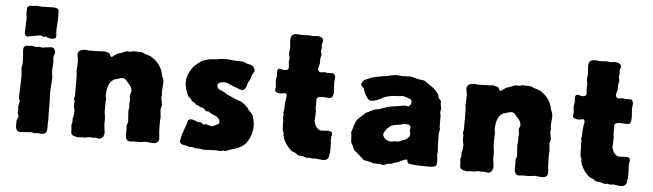

<svg xmlns="http://www.w3.org/2000/svg" viewBox="-45 -830 3417 1005"><g transform="rotate(5 1664.0 -328.0)"><path d="M222.2 -324.2 226.1 -298.8Q221.2 -228 221.2 -210.9L223.1 -166Q223.1 -95.7 224.1 -88.9Q225.1 -82 224.1 -72.3Q223.1 -62.5 223.1 -59.1Q223.1 -56.2 223.6 -45.4Q225.1 -15.1 215.8 -7.3Q206.5 0 194.8 0L179.2 -2Q175.8 -2.9 171.9 -2Q168 -1 163.6 -0.5Q159.2 0 150.9 -2Q143.1 -3.9 140.1 -3.9L98.1 -1Q95.2 -1 84 0Q56.2 2 59.1 -44.9V-58.1Q59.1 -60.1 64 -70.3Q68.8 -80.6 67.4 -84.5Q65.9 -87.9 64 -91.8Q62 -95.7 61 -99.1L63 -115.2L61 -133.8L66.9 -158.2L61 -179.2L64.9 -288.1L61 -336.9L64.9 -355Q64.9 -391.6 63 -405.3Q61 -418.9 61 -433.6Q61 -448.2 78.6 -453.6Q80.1 -454.1 85 -453.6Q89.8 -453.1 91.8 -453.1L105 -455.1Q108.4 -455.1 115.2 -453.1Q122.1 -451.2 125 -450.7Q127.9 -450.2 134.3 -451.7Q140.6 -453.1 144 -453.1L158.2 -450.2Q160.2 -450.2 205.1 -456.1Q218.3 -457 224.1 -446.3Q230 -435.5 228.5 -428.2Q227.1 -420.9 224.6 -414.1Q222.2 -407.2 222.2 -403.3Q222.2 -399.4 223.6 -386.7Q225.1 -374 223.1 -356.4Q221.2 -338.9 222.2 -324.2ZM79.6 -663.1H94.2Q100.1 -663.1 103.5 -664.6Q106.9 -666 122.1 -664.6Q137.2 -663.1 141.1 -663.1L195.8 -665Q227.1 -665 228.5 -647.9Q229 -643.1 228.5 -636.7Q228 -630.4 229 -620.6Q230 -610.8 227.5 -580.6Q225.1 -550.3 226.1 -537.1L228 -517.1Q228 -501 208 -501Q188 -501 182.1 -505.4Q176.3 -509.8 172.9 -509.8L162.1 -506.8L147 -513.2L106 -506.8L78.6 -501Q62 -501 62 -522L63 -540L64.9 -595.2Q64.9 -598.6 63 -611.3Q61 -624 62 -628.9Q63 -633.8 62 -643.6Q61 -653.3 64.9 -654.8Q71.3 -663.1 79.6 -663.1Z M519.5 -16.1Q511.7 -2 496.6 -1L478 -4.9L464.4 -2.9Q460.4 -2.9 454.1 -4.4Q445.3 -6.3 434.6 -2.9Q423.8 0.5 417.5 -0.5Q410.6 -1 408.7 -1L386.7 1Q364.7 -2 356.9 -7.8Q349.1 -13.7 349.6 -25.9L348.6 -46.9Q348.6 -48.8 347.7 -52.7Q346.7 -56.6 347.2 -59.6Q347.7 -62 349.6 -68.8Q351.6 -75.2 351.1 -82Q350.6 -88.9 350.6 -91.3L355.5 -112.8Q356.4 -114.7 356.4 -125.5V-138.2L352.5 -154.8Q351.6 -158.7 352.1 -169.9Q352.5 -181.2 352.5 -186Q345.7 -199.7 352.5 -212.9V-290Q352.5 -327.1 350.6 -335Q348.6 -342.8 349.6 -352.5Q350.6 -361.3 351.1 -370.1Q353 -400.9 349.1 -415Q337.4 -456.1 383.8 -458Q386.7 -459 394 -457.5Q401.4 -456.1 404.8 -456.1L457.5 -457L483.9 -459Q490.2 -459 501 -455.6Q511.7 -452.1 513.7 -449.7Q515.6 -447.3 518.1 -440.4Q520.5 -433.6 525.4 -433.1Q526.4 -432.6 538.1 -441.4Q549.8 -450.2 555.2 -452.6Q560.5 -455.1 567.4 -456.5Q575.2 -458 587.4 -464.4Q599.6 -470.7 610.8 -469.2Q621.6 -468.3 624.5 -469.2L637.7 -473.1L655.8 -472.2Q682.6 -472.2 685.5 -470.2Q688.5 -468.8 690.4 -467.8Q692.4 -466.8 694.3 -465.8Q696.3 -464.8 698.7 -463.9L711.4 -460Q724.6 -456.1 730.5 -453.1Q774.4 -428.2 791.5 -382.8Q793.5 -377.9 795.4 -367.7Q797.4 -357.4 802.2 -347.7Q809.1 -333 806.2 -308.1Q803.7 -283.2 803.7 -274.9L805.7 -258.3L803.7 -242.2L810.5 -204.1L804.7 -181.2Q804.7 -179.2 807.1 -157.7Q809.6 -136.7 808.1 -132.8Q806.6 -128.9 807.1 -95.7Q807.6 -62.5 811 -36.1Q815.9 3.4 765.6 -3.9Q743.7 -7.3 731.4 -4.9Q719.2 -2.9 714.8 -2.4Q710.4 -2 692.9 -2.4Q675.3 -2.9 667.5 -1.5Q636.2 3.9 635.7 -34.7L636.7 -61L634.8 -80.1L641.6 -101.1L637.7 -161.1L640.6 -178.2L639.6 -196.8L641.6 -221.2L637.7 -237.8Q637.7 -242.2 640.6 -249Q643.6 -255.9 644.5 -258.8Q647.5 -283.7 619.6 -309.1Q616.7 -312 611.8 -318.8Q606.9 -325.7 596.7 -327.1Q586.4 -329.1 574.7 -324.2Q563 -319.3 555.2 -318.4Q547.9 -316.9 543.5 -313Q512.7 -292 512.7 -225.1Q516.6 -216.8 515.6 -210.9Q514.6 -205.1 514.6 -144L518.6 -115.2Q519.5 -114.3 519 -97.7Q518.6 -81.1 518.6 -77.1Q518.6 -73.2 521 -58.6Q523.4 -43.9 523.9 -36.1Q524.4 -28.3 519.5 -16.1Z M1013.2 4.9Q1003.4 4.9 1000 3.9L985.8 0L972.2 1L960.9 -3.9Q958 -4.9 942.4 -6.8Q926.8 -8.8 922.4 -20Q919.4 -24.4 921.9 -35.2Q924.3 -45.9 925.3 -50.8Q926.3 -55.7 927.7 -60.5Q929.2 -65.4 930.7 -68.8Q932.1 -73.2 934.1 -78.1Q936 -83 937.5 -87.9Q939 -92.8 944.3 -106.9Q949.7 -121.1 950.2 -126.5Q951.2 -131.8 952.1 -133.3Q953.1 -134.8 954.6 -137.7Q962.9 -152.3 1002.9 -133.8Q1005.9 -132.8 1011.7 -132.8H1021L1035.2 -123L1051.3 -125Q1074.7 -117.2 1080.1 -117.2Q1085.4 -117.2 1093.3 -122.1Q1101.1 -127 1102.5 -127.4Q1118.2 -132.8 1118.2 -140.1Q1118.2 -162.6 1088.9 -175.8Q1085 -177.7 1077.1 -180.7Q1065.4 -185.5 1061.5 -189.5Q1058.1 -192.9 1053.7 -192.9H1048.3L1042 -193.8Q1039.1 -195.8 1033.2 -202.6Q1027.3 -209.5 1019.5 -210.4Q1012.2 -210.9 1010.3 -211.9Q1008.3 -212.9 1005.4 -215.8Q1002 -219.2 994.1 -221.2Q986.8 -222.7 984.9 -225.6Q983.4 -229 981.4 -230.5Q978 -233.4 971.7 -235.8Q965.3 -238.3 961.9 -244.6Q958 -251 956.5 -252.4Q955.1 -253.9 950.7 -256.8Q946.3 -259.8 943.4 -263.7Q940.4 -267.6 932.1 -291Q911.1 -350.1 943.4 -399.9Q956.5 -419.9 958 -421.9Q988.3 -447.3 997.1 -452.1Q1005.9 -457 1012.7 -458.5Q1019.5 -460 1026.4 -462.9Q1032.7 -465.8 1053.2 -467.3Q1073.2 -468.8 1078.1 -469.2Q1083 -470.2 1090.8 -471.7Q1098.6 -473.1 1109.9 -473.1Q1121.1 -473.1 1126.5 -474.1Q1131.8 -475.1 1165 -470.2L1201.7 -469.2Q1216.3 -468.8 1224.6 -464.8Q1235.8 -459 1250 -456.5Q1264.2 -454.1 1271 -444.3Q1282.2 -428.2 1273.9 -416.5Q1265.6 -404.8 1262.2 -392.6Q1259.3 -379.9 1257.8 -376.5Q1256.3 -373 1252.9 -369.1Q1247.1 -360.8 1243.7 -344.2Q1240.2 -327.1 1224.1 -319.8Q1218.8 -319.3 1208 -323.2Q1197.3 -327.1 1177.2 -334.5Q1157.2 -341.8 1151.9 -345.2Q1147 -348.1 1144.5 -349.1Q1141.6 -350.1 1132.8 -352.1Q1124 -354 1106.4 -349.6Q1088.9 -345.2 1090.8 -331.1Q1092.8 -316.9 1100.1 -314Q1107.9 -311 1117.7 -306.2L1130.4 -299.8Q1131.3 -298.8 1133.3 -297.9Q1135.3 -296.9 1137.7 -294.4Q1140.1 -292 1164.6 -281.7Q1188.5 -272 1195.3 -268.6Q1202.1 -265.1 1205.6 -264.6Q1228 -261.2 1257.3 -230Q1260.7 -226.6 1261.7 -223.6Q1263.2 -220.2 1265.1 -218.3L1272.5 -210.9Q1282.7 -201.7 1287.6 -192.9Q1292 -183.6 1296.9 -153.3Q1301.8 -123 1289.1 -86.9Q1276.4 -50.8 1254.4 -33.2Q1232.9 -15.6 1187 -3.9Q1184.1 -2.9 1174.3 1Q1164.6 4.9 1159.2 5.9L1147.9 3.9Q1140.1 7.8 1132.3 7.8L1111.3 5.9Q1050.3 8.8 1049.3 8.8L1026.4 4.9Z M1614.7 -514.6V-493.2Q1614.7 -491.2 1610.4 -478Q1606 -464.8 1609.9 -457Q1616.7 -443.4 1641.6 -451.2L1660.6 -448.2L1682.6 -449.2Q1694.8 -449.2 1698.7 -436Q1701.7 -435.1 1699.7 -419.4Q1697.8 -403.8 1697.8 -399.9Q1697.8 -396 1700.2 -367.2Q1703.1 -330.1 1690.4 -320.8Q1681.6 -316.9 1652.8 -319.8Q1624 -322.8 1616.7 -313Q1611.8 -311 1613.3 -299.3Q1614.7 -288.1 1613.8 -282.2Q1612.8 -276.4 1612.8 -266.6Q1612.8 -256.8 1615.7 -242.2Q1615.7 -227.1 1614.7 -209L1612.8 -190.9L1618.7 -176.8Q1618.7 -168.9 1623.5 -164.1Q1638.7 -145 1650.9 -145H1659.7L1687.5 -147Q1710.4 -147 1710.4 -130.4L1706.5 -106Q1711.4 -46.9 1706.5 -26.9L1704.6 -15.1Q1704.6 -8.8 1702.1 -6.3Q1699.7 -3.9 1698.2 -1Q1693.8 7.8 1669.9 7.8L1633.8 2.9L1622.6 4.9Q1619.6 5.9 1614.3 4.4Q1609.4 2.9 1606.4 2.4Q1603.5 2 1594.7 2.9Q1585.9 3.9 1583 2.9Q1580.1 2 1577.1 0.5Q1570.3 -3.9 1555.7 -3.9Q1541 -3.9 1535.2 -10.7Q1529.3 -17.6 1519 -20Q1508.8 -22.9 1505.9 -25.9Q1467.8 -59.1 1457.5 -102.1Q1456.5 -105 1457.5 -109.4Q1458.5 -113.8 1457.5 -116.2L1451.7 -127.9Q1449.7 -137.7 1449.7 -157.2V-182.1L1446.8 -194.3L1449.7 -209Q1445.3 -217.8 1446.8 -225.1L1449.7 -235.8Q1449.7 -273.4 1453.1 -289.6Q1456.5 -305.7 1456.5 -314.9Q1453.1 -328.1 1434.6 -320.8Q1428.7 -318.8 1416 -320.3Q1403.3 -321.8 1397.9 -326.7Q1392.6 -331.5 1394 -344.2Q1395.5 -356.9 1395.5 -357.9L1392.6 -383.8L1396.5 -412.1L1395.5 -425.3Q1394.5 -439 1396.5 -439Q1398.4 -450.2 1412.6 -448.2Q1421.4 -443.8 1435.1 -443.8Q1448.7 -443.8 1453.6 -452.1Q1455.6 -460 1453.6 -473.1Q1451.7 -486.8 1451.7 -489.3L1454.6 -506.8Q1454.6 -509.8 1451.7 -519.5Q1448.7 -529.3 1449.7 -535.2L1452.6 -562.5Q1452.6 -566.9 1451.2 -577.6Q1448.2 -599.6 1450.2 -612.8Q1453.6 -634.3 1476.6 -636.2Q1481.4 -637.2 1492.2 -635.7Q1508.8 -633.3 1525.4 -634.8L1544.4 -636.2L1564.5 -633.8L1590.8 -636.2Q1616.7 -634.3 1620.6 -618.2Q1622.6 -613.3 1619.1 -604.5Q1615.7 -595.7 1615.7 -591.8L1617.7 -577.1L1614.7 -558.1L1619.6 -541L1615.7 -524.9Q1614.7 -520 1614.7 -514.6Z M2091.8 -311Q2100.6 -309.1 2107.4 -323.2Q2110.4 -328.1 2110.4 -336.9Q2110.4 -345.7 2100.6 -350.1Q2090.8 -355 2080.6 -357.4Q2070.3 -359.9 2067.9 -361.3Q2065.4 -362.8 2054.2 -361.3Q2043 -359.9 2041 -359.9Q1994.1 -359.9 1960 -345.2Q1939.9 -331.5 1921.9 -327.1Q1904.3 -322.3 1897 -323.2Q1877 -326.2 1859.4 -369.1L1856 -382.8Q1854 -385.7 1849.1 -389.6Q1844.2 -393.6 1841.3 -399.4Q1838.4 -405.3 1842.3 -414.1Q1848.6 -427.7 1870.1 -435.1Q1897 -450.2 1969.2 -459Q1975.1 -460 1994.6 -464.8Q2014.2 -469.7 2029.8 -467.8Q2045.4 -465.8 2049.3 -465.8L2095.2 -467.8Q2097.2 -467.8 2119.1 -461.4Q2141.1 -455.1 2154.3 -454.6Q2167.5 -454.1 2177.7 -445.8Q2188 -438 2191.4 -436Q2230.5 -412.1 2246.1 -384.8Q2248 -381.8 2248 -375.5Q2248.5 -369.1 2255.4 -362.3Q2262.2 -355.5 2263.2 -351.6Q2264.2 -348.1 2263.7 -344.2Q2263.2 -340.3 2263.2 -338.9L2268.1 -313L2264.2 -295.9L2268.1 -273.9V-215.8L2271 -205.1L2266.1 -182.1L2268.1 -107.9L2270 -89.8L2268.1 -70.8Q2268.1 -68.8 2270.5 -49.8Q2272.9 -30.8 2268.1 -15.1Q2263.2 -6.3 2227.1 -5.9Q2132.3 -5.9 2121.1 -14.2Q2116.2 -17.1 2114.3 -32.2Q2101.6 -33.7 2084 -23.9Q2065.9 -14.2 2059.1 -12.2Q2049.8 -12.2 2031.2 -2.9Q2023.4 -2.9 2016.1 -2.9Q1996.6 6.8 1990.2 5.9L1978.5 3.9Q1967.3 2 1955.1 2.4Q1942.9 2.9 1938.5 2Q1934.1 1 1925.3 -2Q1915.5 -5.4 1902.3 -7.3Q1889.2 -9.3 1884.3 -13.2Q1879.4 -17.1 1873.5 -23.4Q1867.7 -29.3 1863.8 -32.2Q1860.8 -35.2 1854 -41Q1847.7 -46.9 1841.3 -50.8Q1835.4 -55.2 1833.5 -57.6Q1831.5 -60.1 1829.1 -66.9Q1827.1 -73.2 1825.7 -76.2Q1824.2 -79.1 1820.8 -84.5Q1817.4 -89.8 1814.9 -95.7Q1812.5 -101.6 1812 -132.8L1809.1 -148.9Q1809.1 -151.9 1812.5 -159.7Q1815.9 -167 1819.8 -183.6Q1823.7 -200.2 1831.5 -212.9Q1839.8 -226.1 1868.2 -249Q1870.6 -254.4 1878.9 -258.8Q1887.2 -263.2 1891.1 -263.2Q1892.6 -267.6 1912.1 -274.9Q1931.2 -282.2 1934.6 -281.7Q1938 -281.2 1941.9 -282.2Q1945.8 -283.2 1958.5 -288.1Q1971.2 -293 1986.3 -297.4Q2001.5 -301.8 2014.6 -303.7Q2028.8 -306.2 2042.5 -307.6Q2056.2 -309.1 2063 -311Q2069.8 -313 2076.7 -313Q2083.5 -313 2091.8 -311ZM2072.3 -214.4Q2067.9 -212.9 2063 -211.9Q2058.1 -210.9 2041.5 -208.5Q2024.9 -206.1 2018.1 -203.1Q2010.3 -200.2 1998.5 -188.5Q1986.8 -176.8 1980.5 -164.1Q1973.6 -152.3 1982.4 -139.6Q1990.7 -127 2001.5 -123.5Q2012.2 -120.1 2014.6 -119.6Q2017.1 -119.1 2020 -119.6Q2022.9 -120.1 2027.8 -120.1Q2032.7 -120.1 2037.1 -122.1Q2061 -123 2062 -123L2076.2 -129.9L2087.9 -133.8Q2092.3 -133.8 2095.2 -136.7Q2098.1 -139.6 2101.1 -140.6Q2104 -142.1 2105.5 -143.6Q2106.9 -145 2110.8 -148.9Q2114.7 -152.8 2117.2 -159.7Q2119.1 -167 2116.7 -173.8Q2114.3 -180.7 2114.3 -183.6Q2114.3 -186.5 2115.7 -193.4Q2117.2 -200.2 2115.2 -207Q2113.3 -213.9 2101.6 -216.3Q2089.8 -218.8 2083.5 -217.3Q2077.1 -215.8 2072.3 -214.4Z M2563 -16.1Q2555.2 -2 2540 -1L2521.5 -4.9L2507.8 -2.9Q2503.9 -2.9 2497.6 -4.4Q2488.8 -6.3 2478 -2.9Q2467.3 0.5 2460.9 -0.5Q2454.1 -1 2452.1 -1L2430.2 1Q2408.2 -2 2400.4 -7.8Q2392.6 -13.7 2393.1 -25.9L2392.1 -46.9Q2392.1 -48.8 2391.1 -52.7Q2390.1 -56.6 2390.6 -59.6Q2391.1 -62 2393.1 -68.8Q2395 -75.2 2394.5 -82Q2394 -88.9 2394 -91.3L2398.9 -112.8Q2399.9 -114.7 2399.9 -125.5V-138.2L2396 -154.8Q2395 -158.7 2395.5 -169.9Q2396 -181.2 2396 -186Q2389.2 -199.7 2396 -212.9V-290Q2396 -327.1 2394 -335Q2392.1 -342.8 2393.1 -352.5Q2394 -361.3 2394.5 -370.1Q2396.5 -400.9 2392.6 -415Q2380.9 -456.1 2427.2 -458Q2430.2 -459 2437.5 -457.5Q2444.8 -456.1 2448.2 -456.1L2501 -457L2527.3 -459Q2533.7 -459 2544.4 -455.6Q2555.2 -452.1 2557.1 -449.7Q2559.1 -447.3 2561.5 -440.4Q2564 -433.6 2568.8 -433.1Q2569.8 -432.6 2581.5 -441.4Q2593.3 -450.2 2598.6 -452.6Q2604 -455.1 2610.8 -456.5Q2618.7 -458 2630.9 -464.4Q2643.1 -470.7 2654.3 -469.2Q2665 -468.3 2668 -469.2L2681.2 -473.1L2699.2 -472.2Q2726.1 -472.2 2729 -470.2Q2731.9 -468.8 2733.9 -467.8Q2735.8 -466.8 2737.8 -465.8Q2739.7 -464.8 2742.2 -463.9L2754.9 -460Q2768.1 -456.1 2773.9 -453.1Q2817.9 -428.2 2835 -382.8Q2836.9 -377.9 2838.9 -367.7Q2840.8 -357.4 2845.7 -347.7Q2852.5 -333 2849.6 -308.1Q2847.2 -283.2 2847.2 -274.9L2849.1 -258.3L2847.2 -242.2L2854 -204.1L2848.1 -181.2Q2848.1 -179.2 2850.6 -157.7Q2853 -136.7 2851.6 -132.8Q2850.1 -128.9 2850.6 -95.7Q2851.1 -62.5 2854.5 -36.1Q2859.4 3.4 2809.1 -3.9Q2787.1 -7.3 2774.9 -4.9Q2762.7 -2.9 2758.3 -2.4Q2753.9 -2 2736.3 -2.4Q2718.8 -2.9 2710.9 -1.5Q2679.7 3.9 2679.2 -34.7L2680.2 -61L2678.2 -80.1L2685.1 -101.1L2681.2 -161.1L2684.1 -178.2L2683.1 -196.8L2685.1 -221.2L2681.2 -237.8Q2681.2 -242.2 2684.1 -249Q2687 -255.9 2688 -258.8Q2690.9 -283.7 2663.1 -309.1Q2660.2 -312 2655.3 -318.8Q2650.4 -325.7 2640.1 -327.1Q2629.9 -329.1 2618.2 -324.2Q2606.4 -319.3 2598.6 -318.4Q2591.3 -316.9 2586.9 -313Q2556.2 -292 2556.2 -225.1Q2560.1 -216.8 2559.1 -210.9Q2558.1 -205.1 2558.1 -144L2562 -115.2Q2563 -114.3 2562.5 -97.7Q2562 -81.1 2562 -77.1Q2562 -73.2 2564.5 -58.6Q2566.9 -43.9 2567.4 -36.1Q2567.9 -28.3 2563 -16.1Z M3179.7 -514.6V-493.2Q3179.7 -491.2 3175.3 -478Q3170.9 -464.8 3174.8 -457Q3181.6 -443.4 3206.5 -451.2L3225.6 -448.2L3247.6 -449.2Q3259.8 -449.2 3263.7 -436Q3266.6 -435.1 3264.6 -419.4Q3262.7 -403.8 3262.7 -399.9Q3262.7 -396 3265.1 -367.2Q3268.1 -330.1 3255.4 -320.8Q3246.6 -316.9 3217.8 -319.8Q3189 -322.8 3181.6 -313Q3176.8 -311 3178.2 -299.3Q3179.7 -288.1 3178.7 -282.2Q3177.7 -276.4 3177.7 -266.6Q3177.7 -256.8 3180.7 -242.2Q3180.7 -227.1 3179.7 -209L3177.7 -190.9L3183.6 -176.8Q3183.6 -168.9 3188.5 -164.1Q3203.6 -145 3215.8 -145H3224.6L3252.4 -147Q3275.4 -147 3275.4 -130.4L3271.5 -106Q3276.4 -46.9 3271.5 -26.9L3269.5 -15.1Q3269.5 -8.8 3267.1 -6.3Q3264.6 -3.9 3263.2 -1Q3258.8 7.8 3234.9 7.8L3198.7 2.9L3187.5 4.9Q3184.6 5.9 3179.2 4.4Q3174.3 2.9 3171.4 2.4Q3168.5 2 3159.7 2.9Q3150.9 3.9 3147.9 2.9Q3145 2 3142.1 0.5Q3135.3 -3.9 3120.6 -3.9Q3106 -3.9 3100.1 -10.7Q3094.2 -17.6 3084 -20Q3073.7 -22.9 3070.8 -25.9Q3032.7 -59.1 3022.5 -102.1Q3021.5 -105 3022.5 -109.4Q3023.4 -113.8 3022.5 -116.2L3016.6 -127.9Q3014.6 -137.7 3014.6 -157.2V-182.1L3011.7 -194.3L3014.6 -209Q3010.3 -217.8 3011.7 -225.1L3014.6 -235.8Q3014.6 -273.4 3018.1 -289.6Q3021.5 -305.7 3021.5 -314.9Q3018.1 -328.1 2999.5 -320.8Q2993.7 -318.8 2981 -320.3Q2968.3 -321.8 2962.9 -326.7Q2957.5 -331.5 2959 -344.2Q2960.4 -356.9 2960.4 -357.9L2957.5 -383.8L2961.4 -412.1L2960.4 -425.3Q2959.5 -439 2961.4 -439Q2963.4 -450.2 2977.5 -448.2Q2986.3 -443.8 3000 -443.8Q3013.7 -443.8 3018.6 -452.1Q3020.5 -460 3018.6 -473.1Q3016.6 -486.8 3016.6 -489.3L3019.5 -506.8Q3019.5 -509.8 3016.6 -519.5Q3013.7 -529.3 3014.6 -535.2L3017.6 -562.5Q3017.6 -566.9 3016.1 -577.6Q3013.2 -599.6 3015.1 -612.8Q3018.6 -634.3 3041.5 -636.2Q3046.4 -637.2 3057.1 -635.7Q3073.7 -633.3 3090.3 -634.8L3109.4 -636.2L3129.4 -633.8L3155.8 -636.2Q3181.6 -634.3 3185.5 -618.2Q3187.5 -613.3 3184.1 -604.5Q3180.7 -595.7 3180.7 -591.8L3182.6 -577.1L3179.7 -558.1L3184.6 -541L3180.7 -524.9Q3179.7 -520 3179.7 -514.6Z"/></g></svg>

Font: AntiqueNobleBold
Style: Bold
Weight: 700
Version: Version 001.000